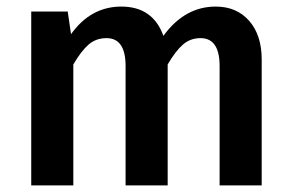

<svg xmlns="http://www.w3.org/2000/svg" viewBox="-20 -564 885 584"><path d="M636 -544Q700 -544 738 -500.5Q776 -457 776 -383V0H648V-363Q648 -448 590 -448Q559 -448 536.5 -428.5Q514 -409 490 -368V0H362V-363Q362 -448 304 -448Q272 -448 249.5 -428.5Q227 -409 203 -368V0H75V-529H186L196 -460Q256 -544 349 -544Q445 -544 477 -455Q542 -544 636 -544Z"/></svg>

Font: FiraGO Medium
Style: Regular
Weight: 500
Designer: bBox Type
Foundry: bBox Type GmbH
Version: Version 1.001;PS 001.001;hotconv 1.0.88;makeotf.lib2.5.64775